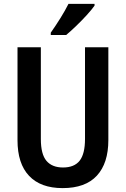

<svg xmlns="http://www.w3.org/2000/svg" viewBox="-20 -957 647 987"><path d="M537 -237Q537 -118 478 -54Q419 10 302 10Q189 10 129.5 -53Q70 -116 70 -236V-714H190V-242Q190 -164 219 -130Q248 -96 304 -96Q362 -96 389.5 -131Q417 -166 417 -243V-714H537ZM466 -928Q452 -908 426.5 -880Q401 -852 372 -824Q343 -796 320 -777H241V-789Q267 -826 291 -864.5Q315 -903 332 -937H466Z"/></svg>

Font: Noto Sans Ethiopic Condensed SemiBold
Style: Regular
Weight: 600
Width: 3
Designer: Monotype Design Team
Foundry: Monotype Imaging Inc.
Version: Version 2.102; ttfautohint (v1.8.4.7-5d5b)